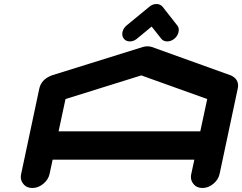

<svg xmlns="http://www.w3.org/2000/svg" viewBox="-20 -940 1210 960"><path d="M981.4 -283.2 1016.1 -444.8 686.5 -563 307.6 -444.8 272.9 -283.2ZM1078.1 -70.8Q1071.8 -41.5 1046.6 -20.8Q1021.5 0 992.2 0Q962.9 0 946.8 -21Q934.6 -35.6 934.6 -55.2Q934.6 -62.5 936.5 -70.8L951.7 -141.6H243.2L228 -70.8Q221.7 -41.5 196.3 -20.8Q170.9 0 141.6 0Q112.3 0 96.2 -21Q84 -35.6 84 -55.2Q84 -62.5 85.9 -70.8L176.3 -496.1Q186 -543 238.8 -563L239.7 -563.5H240.2L694.3 -705.1Q705.6 -708.5 717.3 -708.5Q729 -708.5 739.3 -705.1L1132.8 -563.5H1133.8L1134.3 -563Q1170.4 -546.4 1170.4 -512.2Q1170.4 -504.4 1168.5 -496.1ZM592.3 -779.8Q596.7 -799.3 613.3 -813L726.6 -906.2Q742.7 -919.9 762.2 -919.9Q781.7 -919.9 793 -906.2L866.2 -813Q874 -803.2 874 -790.5Q874 -785.6 872.6 -779.8Q868.7 -760.3 852.1 -746.6Q835.4 -732.9 816.4 -732.9Q796.9 -732.9 786.1 -746.6L738.3 -807.1L665 -746.6Q648.4 -732.9 628.9 -732.9Q609.9 -732.9 599.1 -746.6Q591.3 -756.8 591.3 -770Q591.3 -774.4 592.3 -779.8Z"/></svg>

Font: Robtronika
Style: Italic
Weight: 400
Italic angle: -12°
Designer: GGBot
Version: 1.00